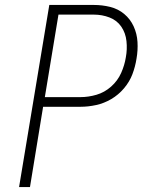

<svg xmlns="http://www.w3.org/2000/svg" viewBox="-20 -755 616 775"><path d="M57 0H101L154 -324H305Q336 -324 368 -331Q400 -338 429 -355Q458 -372 480.5 -398.5Q503 -425 514.5 -455.5Q526 -486 531 -518Q537 -552 535 -585.5Q533 -619 519.5 -648.5Q506 -678 481.5 -698.5Q457 -719 425 -727Q393 -735 359 -735H179ZM305 -363H161L216 -696H359Q392 -696 422 -684.5Q452 -673 469.5 -647.5Q487 -622 490.5 -589Q494 -556 488 -524Q483 -492 469 -460.5Q455 -429 428.5 -405.5Q402 -382 369.5 -372.5Q337 -363 305 -363Z"/></svg>

Font: Iosevka Sparkle Extralight
Style: Italic
Weight: 200
Italic angle: -9°
Designer: Belleve Invis
Foundry: Belleve Invis
Version: Version 4.5.0; ttfautohint (v1.8.3)